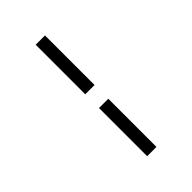

<svg xmlns="http://www.w3.org/2000/svg" viewBox="-239 -739 978 978"><g transform="rotate(-45 250.0 -250.5)"><path d="M217 -652H284V-295H217ZM217 -196H284V151H217Z"/></g></svg>

Font: Vazir Code
Style: Code
Weight: 400
Foundry: DejaVu fonts team - Redesigned by Saber Rastikerdar
Version: Version 1.1.2